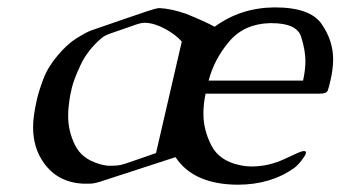

<svg xmlns="http://www.w3.org/2000/svg" viewBox="-20 -489 929 524"><path d="M730.5 -468.8Q826.7 -468.8 857.9 -423.3Q889.2 -377.9 889.2 -327.6Q889.2 -300.3 881.8 -269Q877.4 -249.5 874.3 -241.5Q871.1 -233.4 852.5 -233.4H541Q535.2 -205.1 535.2 -181.2Q535.2 -179.2 535.2 -177.2Q535.2 -134.8 556.6 -92.5Q578.1 -50.3 633.3 -38.6Q649.4 -34.7 667 -34.7Q713.9 -34.7 757.8 -55.7Q801.8 -76.7 807.6 -76.7Q813.5 -76.7 814.5 -75.4Q815.4 -74.2 814.5 -69.6Q813.5 -64.9 803.2 -51.5Q793 -38.1 783.2 -30.8Q719.2 15.1 628.4 15.1Q507.8 14.2 459 -60.1L253.4 6.8Q236.3 12.2 226.1 12.2H206.1Q137.7 8.8 99.6 -44.4Q70.3 -85.4 70.3 -141.6Q70.3 -157.7 72.8 -175.3Q75.7 -195.8 80.8 -218Q85.9 -240.2 98.1 -272.9Q110.4 -305.7 137 -337.2Q163.6 -368.7 188 -384Q212.4 -399.4 227.1 -405.3Q269.5 -419.9 312 -434.6Q354.5 -449.2 380.6 -458Q406.7 -466.8 414.1 -466.8H416.5Q447.3 -465.3 488.3 -451.2Q537.6 -431.2 565.9 -416Q636.2 -467.8 728.5 -468.8ZM375 -426.8Q365.2 -426.8 350.3 -421.6Q335.4 -416.5 316.7 -409.9Q297.9 -403.3 281.5 -397.7Q265.1 -392.1 256.3 -384.3Q218.8 -352.1 200 -311.8Q181.2 -271.5 176 -249Q170.9 -226.6 169.4 -215.3Q166 -192.4 166 -172.4Q166 -130.9 184.6 -93.3Q203.1 -55.7 249.5 -42Q266.6 -36.6 279.1 -36.6Q291.5 -36.6 300.3 -37.4Q309.1 -38.1 323 -42.7Q336.9 -47.4 363 -56.4Q389.2 -65.4 405.8 -71.3L476.1 -375.5Q460.4 -394 431.2 -409.9Q401.9 -425.8 377 -426.8ZM807.1 -269Q813.5 -297.4 813.5 -322.8Q813.5 -351.6 801.8 -388.7Q790 -425.8 721.2 -425.8H715.8Q646.5 -423.8 605.7 -376Q564.9 -328.1 549.3 -269Z"/></svg>

Font: Caudex
Style: Italic
Weight: 400
Italic angle: -13°
Version: Version 1.04